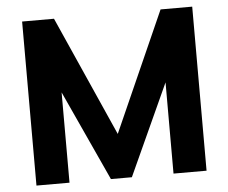

<svg xmlns="http://www.w3.org/2000/svg" viewBox="-51 -764 978 822"><g transform="rotate(-5 438.5 -352.5)"><path d="M73 0V-705H210L439 -190L668 -705H804V0H662V-392L483 0H393L215 -388V0Z"/></g></svg>

Font: Mulish ExtraBold
Style: Regular
Weight: 800
Designer: Vernon Adams
Foundry: Vernon Adams
Version: Version 3.603; ttfautohint (v1.8.3)